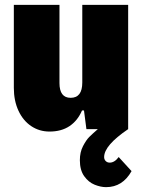

<svg xmlns="http://www.w3.org/2000/svg" viewBox="-20 -532 587 791"><path d="M522 173Q485 239 417 239Q395 239 370 229Q345 219 327 194Q309 169 309 128Q309 95 322 70Q335 45 347.5 32.5Q360 20 383 0H336L326 -77H318Q300 -35 266.5 -12.5Q233 10 184 10Q142 10 108.5 -12.5Q75 -35 56 -76Q37 -117 37 -170V-512H225V-190Q225 -129 271 -129Q319 -129 319 -192V-512H508V0Q409 67 409 115Q409 125 415.5 131.5Q422 138 432 138Q452 138 469 115Z"/></svg>

Font: Decalotype Black
Style: Regular
Weight: 900
Designer: Alfredo Marco Pradil
Foundry: Alfredo Marco Pradil
Version: Version 1.0